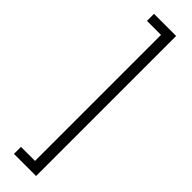

<svg xmlns="http://www.w3.org/2000/svg" viewBox="-315 -792 890 890"><g transform="rotate(45 130.5 -347.0)"><path d="M196 -806V112H51V66H143V-760H51V-806Z"/></g></svg>

Font: Fira Sans Extra Condensed Light
Style: Regular
Weight: 300
Width: 1
Designer: Carrois Corporate & Edenspiekermann AG
Foundry: Carrois Corporate GbR & Edenspiekermann AG
Version: Version 4.203